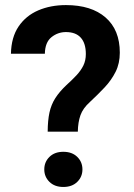

<svg xmlns="http://www.w3.org/2000/svg" viewBox="-20 -741 535 767"><path d="M290.9 -215.1H170.5Q170.7 -259.7 177.6 -291.5Q184.5 -323.2 201 -349Q217.5 -374.8 245.3 -401Q268.1 -421.6 285.5 -440.2Q303 -458.9 313 -479.2Q322.9 -499.5 322.9 -525.1Q322.9 -568 302.8 -590.4Q282.7 -612.9 243.4 -612.9Q210.9 -612.9 185.4 -592.3Q160 -571.8 159.2 -526.3H23.7Q25 -592 54.2 -635.2Q83.5 -678.4 132.9 -699.6Q182.2 -720.7 243.4 -720.7Q344.8 -720.7 401.7 -671.2Q458.6 -621.7 458.6 -530.5Q458.6 -487.7 441.9 -454.3Q425.3 -421 398.2 -392.1Q371.1 -363.3 339 -333.4Q311.2 -308.5 301.4 -280.6Q291.5 -252.7 290.9 -215.1ZM156.9 -64.2Q156.9 -94 177.6 -114.3Q198.3 -134.6 233 -134.6Q267.9 -134.6 288.6 -114.3Q309.3 -94 309.3 -64.2Q309.3 -34.7 288.6 -14.4Q267.9 5.9 233 5.9Q198.3 5.9 177.6 -14.4Q156.9 -34.7 156.9 -64.2Z"/></svg>

Font: Vazirmatn
Style: Regular
Weight: 400
Designer: Saber Rastikerdar
Foundry: Saber Rastikerdar
Version: Version 33.003;September 2, 2022;FontCreator 14.0.0.2862 64-